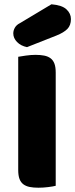

<svg xmlns="http://www.w3.org/2000/svg" viewBox="-20 -871 351 896"><path d="M220 -851Q269 -847 290 -827.5Q311 -808 311 -782Q311 -753 294.5 -736Q278 -719 243 -705L106 -651Q77 -657 59.5 -675Q42 -693 42 -715Q42 -729 49.5 -742Q57 -755 73 -763ZM240 -4Q229 -1 205.5 2Q182 5 159 5Q136 5 118.5 1.5Q101 -2 89 -11Q77 -20 71 -36Q65 -52 65 -78V-606Q76 -608 100 -611.5Q124 -615 146 -615Q169 -615 186.5 -611.5Q204 -608 216 -599Q228 -590 234 -574Q240 -558 240 -532Z"/></svg>

Font: BALOOCHETTANREGULAR
Style: Book
Weight: 400
Designer: Maithili Shingre and Ek Type
Foundry: Ek Type
Version: Version 1.100;PS 1.000;hotconv 1.0.88;makeotf.lib2.5.647800;